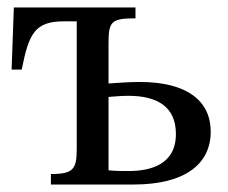

<svg xmlns="http://www.w3.org/2000/svg" viewBox="-20 -493 608 513"><path d="M337 0C476 0 543 -56 543 -141C543 -222 482 -274 353 -274C320 -274 291 -271 270 -270V-376C270 -435 276 -444 342 -444V-473H17L11 -307H38C57 -402 72 -436 151 -436H185V-96C185 -42 177 -28 116 -28V0ZM323 -36C303 -36 289 -36 270 -38V-234C285 -235 303 -237 323 -237C400 -237 450 -208 450 -135C450 -53 382 -36 323 -36Z"/></svg>

Font: STIX Two Text
Style: Regular
Weight: 400
Designer: Ross Mills, John Hudson & Paul Hanslow, Tiro Typeworks Ltd; with prior portions MicroPress Inc., and Coen Hoffman.
Foundry: Tiro Typeworks Ltd
Version: Version 2.13 b171